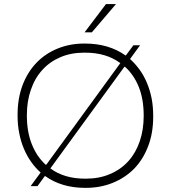

<svg xmlns="http://www.w3.org/2000/svg" viewBox="-20 -921 844 950"><path d="M405 8.5H401Q285.5 8.5 204 -49.5H201.5L165.5 0H131.5L181 -67.5Q155.5 -90 134.5 -119.5Q113.5 -149 98.5 -184.5Q83.5 -219.5 75.5 -260.5Q67 -301.5 67 -348V-353Q67 -433 91 -498Q116 -564.5 161 -611Q205.5 -657 267 -681.5Q326.5 -705.5 396.5 -705.5H401Q517.5 -705.5 600.5 -647H603L640 -697H673L623.5 -629Q649 -606 670.5 -576.5Q691.5 -547.5 706.5 -512Q721.5 -477 730 -435.5Q738 -394.5 738 -348V-343.5Q738 -263 713.5 -199Q688.5 -132.5 644 -86.5Q599 -41 537 -16Q476.5 8.5 405 8.5ZM209 -106 575.5 -609H575Q505.5 -660.5 401 -660.5H397Q332 -660.5 280 -638.5Q226.5 -616 189.5 -575Q152 -534 132.5 -476Q113 -420 113 -353V-348Q113 -268.5 137.5 -207.5Q161.5 -146.5 206 -106ZM405.5 -37Q471 -37 523.5 -59.5Q577.5 -82 615 -123.5Q652 -164.5 671.5 -222Q691 -279 691 -348Q691 -430 667 -490Q642.5 -551 598.5 -590.5H595.5L229 -87.5H229.5Q297.5 -37 401 -37ZM434.5 -761H398.5L504.5 -901H554Z"/></svg>

Font: Acari Sans Neue Light
Style: Regular
Weight: 300
Designer: Alfredo Marco Pradil (font), Cristiano Sobral (main changes)
Foundry: Hanken Design Co. (font), Cristiano Sobral (main changes)
Version: Version 2.459;March 19, 2022;FontCreator 14.0.0.2808 64-bit;